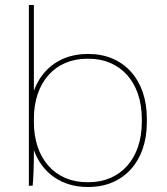

<svg xmlns="http://www.w3.org/2000/svg" viewBox="-20 -740 667 765"><path d="M329 5H333C472 5 565 -97 565 -251V-269C565 -423 472 -525 333 -525H329C226 -525 148 -470 115 -378V-720H95V0H110C113 -26 115 -80 115 -135V-142C148 -50 226 5 329 5ZM327 -14C198 -14 115 -110 115 -253V-267C115 -410 198 -506 327 -506H333C462 -506 545 -410 545 -267V-253C545 -110 462 -14 333 -14Z"/></svg>

Font: Fixel Text Thin
Style: Regular
Weight: 100
Width: 4
Designer: AlfaBravo + MacPaw
Foundry: Kyrylo Tkachov, Marchela Mozhyna, Serhii Makarenko, Maria Weinstein, Zakhar Kryvoshyya
Version: Version 1.211